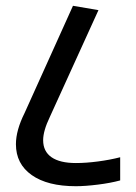

<svg xmlns="http://www.w3.org/2000/svg" viewBox="-20 -653 470 663"><path d="M395 -110V-30Q362 -21 318 -15.5Q274 -10 242 -10Q144 -10 89.5 -48.5Q35 -87 35 -155Q35 -203 65 -263L232 -633L320 -618L152 -249Q129 -201 129 -169Q129 -130 158 -110Q187 -90 242 -90Q277 -90 318.5 -95.5Q360 -101 395 -110Z"/></svg>

Font: Akshar
Style: Regular
Weight: 400
Designer: Tall Chai
Foundry: Tall Chai
Version: Version 1.000